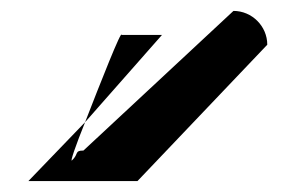

<svg xmlns="http://www.w3.org/2000/svg" viewBox="-20 -776 544 352"><path d="M32 -444H232L470 -694C470 -728 442 -756 408 -756L133 -500C116 -500 125 -494 112 -482C108 -478 119 -510 136 -552ZM136 -552 277 -712H203C203 -723 164 -624 136 -552Z"/></svg>

Font: bitstorm
Style: cn
Weight: 400
Version: Version 0.2